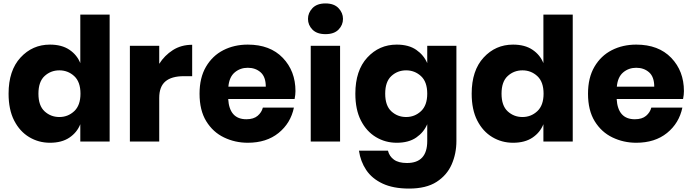

<svg xmlns="http://www.w3.org/2000/svg" viewBox="-20 -825 4036 1119"><path d="M271 7Q205 7 150 -26Q95 -59 62.5 -122.5Q30 -186 30 -279Q30 -414 99.5 -489.5Q169 -565 271 -565Q340 -565 384.5 -535Q429 -505 448 -457V-740H619V0H448V-101Q429 -53 384.5 -23Q340 7 271 7ZM326 -143Q376 -143 412.5 -177Q449 -211 449 -279Q449 -348 412.5 -381.5Q376 -415 326 -415Q276 -415 240 -382Q204 -349 204 -279Q204 -209 240 -176Q276 -143 326 -143Z M908 0H737V-558H908V-453Q939 -502 987.5 -533Q1036 -564 1100 -564V-381H1051Q980 -381 944 -350.5Q908 -320 908 -254Z M1424 7Q1350 7 1285.5 -24Q1221 -55 1182 -118.5Q1143 -182 1143 -279Q1143 -372 1180.5 -436Q1218 -500 1281.5 -532.5Q1345 -565 1424 -565Q1554 -565 1628 -488Q1702 -411 1702 -294Q1702 -273 1697 -248H1310Q1317 -130 1416 -130Q1458 -130 1481.5 -150Q1505 -170 1512 -198H1693Q1674 -107 1603.5 -50Q1533 7 1424 7ZM1529 -320Q1529 -377 1499 -403.5Q1469 -430 1424 -430Q1380 -430 1348 -403Q1316 -376 1311 -320Z M1877 -626Q1827 -626 1801 -652.5Q1775 -679 1775 -715Q1775 -750 1801 -777.5Q1827 -805 1877 -805Q1927 -805 1953 -777.5Q1979 -750 1979 -715Q1979 -679 1953 -652.5Q1927 -626 1877 -626ZM1962 0H1791V-558H1962Z M2364 274Q2272 274 2210 245Q2148 216 2114.5 166Q2081 116 2072 53H2241Q2249 86 2276 105.5Q2303 125 2352 125Q2470 125 2470 -3V-101Q2450 -54 2406 -23.5Q2362 7 2292 7Q2226 7 2171 -26Q2116 -59 2083.5 -122.5Q2051 -186 2051 -279Q2051 -414 2120.5 -489.5Q2190 -565 2292 -565Q2362 -565 2406 -534.5Q2450 -504 2470 -457V-558H2640V-3Q2640 70 2612.5 133Q2585 196 2524.5 235Q2464 274 2364 274ZM2347 -143Q2397 -143 2433.5 -177Q2470 -211 2470 -279Q2470 -348 2433.5 -381.5Q2397 -415 2347 -415Q2297 -415 2261 -382Q2225 -349 2225 -279Q2225 -209 2261 -176Q2297 -143 2347 -143Z M2970 7Q2904 7 2849 -26Q2794 -59 2761.5 -122.5Q2729 -186 2729 -279Q2729 -414 2798.5 -489.5Q2868 -565 2970 -565Q3039 -565 3083.5 -535Q3128 -505 3147 -457V-740H3318V0H3147V-101Q3128 -53 3083.5 -23Q3039 7 2970 7ZM3025 -143Q3075 -143 3111.5 -177Q3148 -211 3148 -279Q3148 -348 3111.5 -381.5Q3075 -415 3025 -415Q2975 -415 2939 -382Q2903 -349 2903 -279Q2903 -209 2939 -176Q2975 -143 3025 -143Z M3688 7Q3614 7 3549.5 -24Q3485 -55 3446 -118.5Q3407 -182 3407 -279Q3407 -372 3444.5 -436Q3482 -500 3545.5 -532.5Q3609 -565 3688 -565Q3818 -565 3892 -488Q3966 -411 3966 -294Q3966 -273 3961 -248H3574Q3581 -130 3680 -130Q3722 -130 3745.5 -150Q3769 -170 3776 -198H3957Q3938 -107 3867.5 -50Q3797 7 3688 7ZM3793 -320Q3793 -377 3763 -403.5Q3733 -430 3688 -430Q3644 -430 3612 -403Q3580 -376 3575 -320Z"/></svg>

Font: Ulagadi Sans
Style: Bold
Weight: 700
Designer: Ninad Kale (Devanagari), Jonny Pinhorn (Latin)
Foundry: Indian Type Foundry
Version: Version 3.01;March 29, 2020;FontCreator 12.0.0.2522 64-bit; 